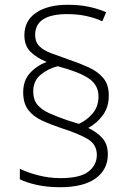

<svg xmlns="http://www.w3.org/2000/svg" viewBox="-20 -781 556 803"><path d="M77 -395Q77 -444 105 -475Q133 -506 175 -522Q134 -539 108 -564Q82 -589 82 -634Q82 -694 130.5 -727.5Q179 -761 264 -761Q313 -761 352 -752.5Q391 -744 424 -730L408 -692Q378 -706 341 -714Q304 -722 262 -722Q127 -722 127 -635Q127 -606 144 -588.5Q161 -571 192.5 -559Q224 -547 267 -532Q312 -517 350.5 -499.5Q389 -482 412 -454.5Q435 -427 435 -382Q435 -333 410 -299Q385 -265 349 -246Q385 -229 408 -203.5Q431 -178 431 -135Q431 -72 380 -35Q329 2 231 2Q178 2 135 -7.5Q92 -17 63 -31V-75Q99 -58 143 -47Q187 -36 233 -36Q315 -36 350 -63.5Q385 -91 385 -133Q385 -177 347 -199.5Q309 -222 240 -244Q192 -260 155.5 -277Q119 -294 98 -321.5Q77 -349 77 -395ZM119 -398Q119 -364 136.5 -343Q154 -322 186 -307.5Q218 -293 262 -278L310 -263Q345 -279 368.5 -308Q392 -337 392 -377Q392 -426 350.5 -453.5Q309 -481 221 -504Q179 -493 149 -467.5Q119 -442 119 -398Z"/></svg>

Font: Noto Sans Thaana ExtraLight
Style: Regular
Weight: 200
Designer: David Williams
Foundry: Google Inc.
Version: Version 3.001; ttfautohint (v1.8.4.7-5d5b)